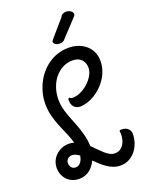

<svg xmlns="http://www.w3.org/2000/svg" viewBox="-173 -995 850 1116"><g transform="rotate(-20 252.5 -437.5)"><path d="M374 37.1Q352.1 37.1 332 29.8Q312 22.5 294.2 10.5Q276.4 -1.5 259.8 -16.4Q243.2 -31.2 228 -46.9Q220.7 -31.2 210.7 -17.8Q200.7 -4.4 187.5 5.9Q174.3 16.1 158.2 22Q142.1 27.8 123 27.8Q98.1 27.8 78.9 19.3Q59.6 10.7 46.4 -3.4Q33.2 -17.6 26.1 -36.1Q19 -54.7 19 -75.2Q19 -99.6 28.3 -119.9Q37.6 -140.1 53.5 -154.5Q69.3 -168.9 89.8 -177Q110.4 -185.1 132.8 -185.1Q141.1 -185.1 149.2 -183.8Q157.2 -182.6 165 -180.2Q156.2 -212.4 142.6 -242.9Q128.9 -273.4 116 -305.2Q103 -336.9 93.5 -372.1Q84 -407.2 84 -449.2Q84 -481.4 91.8 -513.2Q99.6 -544.9 114 -574Q128.4 -603 149.4 -627.9Q170.4 -652.8 196.8 -671.1Q223.1 -689.5 254.6 -699.7Q286.1 -710 321.8 -710Q355.5 -710 382.8 -699.7Q410.2 -689.5 429.9 -671.6Q449.7 -653.8 460.4 -629.2Q471.2 -604.5 471.2 -575.2Q471.2 -545.9 462.4 -519Q453.6 -492.2 438.5 -468.8Q423.3 -445.3 403.3 -426.3Q383.3 -407.2 360.8 -393.6Q338.4 -379.9 314.9 -372.6Q291.5 -365.2 270 -365.2Q259.8 -365.2 250.7 -368.7Q241.7 -372.1 234.6 -378.9Q227.5 -385.7 223.4 -396.5Q219.2 -407.2 219.2 -421.9Q219.2 -435.1 227.1 -435.1Q229.5 -435.1 233.6 -431.6Q237.8 -428.2 246.1 -428.2Q271 -428.2 296.9 -440.4Q322.8 -452.6 344 -471.9Q365.2 -491.2 378.7 -514.9Q392.1 -538.6 392.1 -561Q392.1 -575.7 387.7 -588.6Q383.3 -601.6 374.3 -611.6Q365.2 -621.6 351.6 -627.2Q337.9 -632.8 318.8 -632.8Q284.2 -632.8 255.9 -617.4Q227.5 -602.1 207 -576.4Q186.5 -550.8 175.3 -516.8Q164.1 -482.9 164.1 -445.8Q164.1 -419.9 169.9 -394.8Q175.8 -369.6 184.6 -345Q193.4 -320.3 203.9 -295.2Q214.4 -270 223.4 -243.4Q232.4 -216.8 238.8 -188.7Q245.1 -160.6 246.1 -129.9Q262.2 -114.3 277.1 -98.6Q292 -83 306.6 -70.1Q321.3 -57.1 335.9 -49.1Q350.6 -41 366.2 -41Q387.2 -41 400.9 -50.3Q414.6 -59.6 422.9 -73.5Q431.2 -87.4 434.6 -103.5Q438 -119.6 438 -132.8Q438 -139.6 437 -143.8Q436 -147.9 436 -150.9Q436 -158.2 448.2 -158.2Q474.6 -158.2 488.8 -144.8Q502.9 -131.3 502.9 -112.8Q502.9 -83.5 493.7 -56.6Q484.4 -29.8 467.5 -8.8Q450.7 12.2 426.8 24.7Q402.8 37.1 374 37.1ZM126 -116.2Q110.8 -116.2 100.3 -106Q89.8 -95.7 89.8 -79.1Q89.8 -64.9 98.9 -53.5Q107.9 -42 125 -42Q135.3 -42 143.3 -46.6Q151.4 -51.3 157.2 -59.1Q163.1 -66.9 166.7 -76.9Q170.4 -86.9 171.9 -98.1Q160.6 -106.4 149.4 -111.3Q138.2 -116.2 126 -116.2ZM319.8 -768.1Q313.5 -758.3 304.2 -754.2Q294.9 -750 286.6 -750Q266.1 -750 256.8 -757.3Q247.6 -764.6 247.6 -772.9Q247.6 -776.9 250.2 -780.5Q252.9 -784.2 255.9 -788.1L346.7 -893.1Q348.1 -901.4 358.6 -906.7Q369.1 -912.1 379.9 -912.1Q387.2 -912.1 394.5 -909.9Q401.9 -907.7 407.7 -903.8Q413.6 -899.9 417.2 -894.8Q420.9 -889.6 420.9 -883.3Q420.9 -876.5 416.7 -872.1Q412.6 -867.7 408.7 -863.3Z"/></g></svg>

Font: Grand Hotel
Style: Regular
Weight: 400
Designer: Brian J. Bonislawsky & Jim Lyles for Astigmatic (AOETI)
Foundry: Astigmatic (AOETI)
Version: Version 001.000